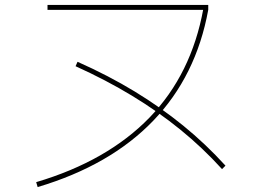

<svg xmlns="http://www.w3.org/2000/svg" viewBox="-20 -740 1040 780"><path d="M127 0Q272 -43 387.5 -109Q503 -175 588 -263Q673 -351 727.5 -461.5Q782 -572 806 -704L816 -700H173V-720H826V-700Q777 -431 602.5 -249.5Q428 -68 133 20ZM882 -53Q803 -140 712.5 -213.5Q622 -287 516.5 -351Q411 -415 287 -471L295 -489Q421 -433 527 -368.5Q633 -304 724.5 -229.5Q816 -155 896 -67Z"/></svg>

Font: M PLUS 2 Thin
Style: Regular
Weight: 100
Designer: Coji Morishita
Foundry: UNDERFOREST DESIGN
Version: Version 1.001